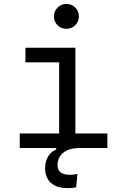

<svg xmlns="http://www.w3.org/2000/svg" viewBox="-20 -764 626 991"><path d="M328.6 207Q273.4 207 243.2 180.2Q212.9 153.3 212.9 104.5Q212.9 70.3 227.8 44.4Q242.7 18.6 270 8.3V0H82V-75.2H285.2V-442.4H111.3V-517.6H369.1V-75.2H534.2V0H391.1Q336.9 0 306.9 23.9Q276.9 47.9 276.9 88.4Q276.9 138.2 341.3 138.2Q358.9 138.2 379.9 133.8L373 202.6Q361.8 205.1 350.1 206.1Q338.4 207 328.6 207ZM322.8 -615.2Q295.9 -615.2 277.1 -633.8Q258.3 -652.3 258.3 -679.2Q258.3 -706.1 277.1 -724.9Q295.9 -743.7 322.8 -743.7Q349.6 -743.7 368.4 -724.9Q387.2 -706.1 387.2 -679.2Q387.2 -652.3 368.4 -633.8Q349.6 -615.2 322.8 -615.2Z"/></svg>

Font: Cascadia Mono SemiLight
Style: Regular
Weight: 350
Monospace: yes
Designer: Aaron Bell
Foundry: Saja Typeworks
Version: Version 2404.023; ttfautohint (v1.8.4)